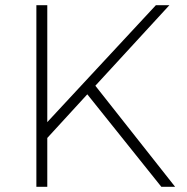

<svg xmlns="http://www.w3.org/2000/svg" viewBox="-20 -719 721 739"><path d="M654 0H601L316 -356L162 -188V0H120V-699H162V-249L580 -699H632L347 -389Z"/></svg>

Font: Montserrat Ultra Light
Style: Regular
Weight: 200
Designer: Julieta Ulanovsky
Foundry: Julieta Ulanovsky
Version: Version 3.100;PS 003.100;hotconv 1.0.88;makeotf.lib2.5.64775